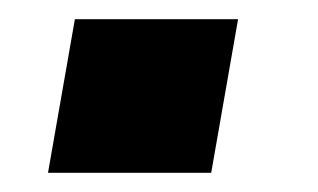

<svg xmlns="http://www.w3.org/2000/svg" viewBox="-20 -359 331 200"><path d="M30 -179H200L228 -339H58Z"/></svg>

Font: Uncut Sans
Style: Bold Italic
Weight: 700
Italic angle: -10°
Designer: Kasper Nordkvist
Foundry: Uncut Type
Version: Version 1.111;FEAKit 1.0